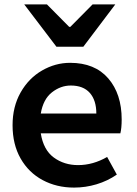

<svg xmlns="http://www.w3.org/2000/svg" viewBox="-20 -838 621 871"><path d="M37 -270Q37 -354 73.5 -418.5Q110 -483 170.5 -518Q231 -553 298 -553Q410 -553 471 -482.5Q532 -412 532 -296Q532 -257 526 -233H165Q177 -158 224 -123.5Q271 -89 334 -89Q402 -89 466 -126L510 -46Q468 -17 418 -2Q368 13 316 13Q237 13 173.5 -21Q110 -55 73.5 -119Q37 -183 37 -270ZM417 -323Q417 -383 387.5 -416.5Q358 -450 301 -450Q255 -450 215.5 -419Q176 -388 165 -323ZM90 -818H193L294 -716H299L400 -818H503L358 -626H236Z"/></svg>

Font: Nebula Sans Semibold
Style: Regular
Weight: 600
Designer: Paul D. Hunt for Adobe (as Source Sans)
Foundry: Nebula Entertainment & Broadcasting LLC
Version: Version 1.010